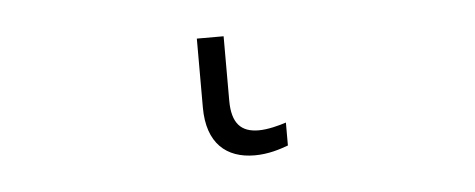

<svg xmlns="http://www.w3.org/2000/svg" viewBox="-27 16 618 250"><g transform="rotate(-5 281.5 141.0)"><path d="M298 220C316 220 331 215 342 211V181C333 184 318 188 306 188C283 188 271 176 271 146V62H236V152C236 199 261 220 298 220Z"/></g></svg>

Font: Noto Sans Mono SemiCondensed ExtraLight
Style: Regular
Weight: 200
Width: 4
Designer: Monotype Design Team
Foundry: Monotype Imaging Inc.
Version: Version 2.014